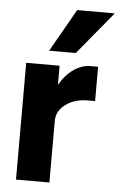

<svg xmlns="http://www.w3.org/2000/svg" viewBox="-53 -781 512 819"><g transform="rotate(5 202.5 -371.5)"><path d="M405 -743 254 -560H140L244 -743ZM47 -500H190V-418Q215 -462 250 -486Q285 -510 321 -510H354V-363H322Q267 -363 228.5 -335Q190 -307 190 -263V0H47Z"/></g></svg>

Font: Overused Grotesk
Style: Bold
Weight: 700
Version: Version 0.003